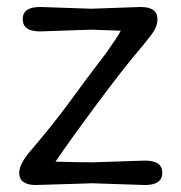

<svg xmlns="http://www.w3.org/2000/svg" viewBox="-20 -525 518 550"><path d="M245 -60 395 -65Q445 -65 445 -30Q445 5 395 5L245 0Q245 0 83 5Q35 5 35 -30Q35 -56 70 -96Q131 -167 177.5 -230.5Q224 -294 248 -325.5Q272 -357 284 -373Q316 -418 326 -437Q251 -440 241 -440L95 -435Q45 -435 45 -470Q45 -505 95 -505L241 -500L383 -505Q431 -505 431 -470Q431 -448 412.5 -424Q394 -400 377 -380Q332 -327 258 -227.5Q184 -128 139 -62Q199 -60 245 -60Z"/></svg>

Font: Delius
Style: Regular
Weight: 400
Designer: Natalia Raices
Foundry: Natalia Raices
Version: Version 1.001